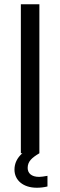

<svg xmlns="http://www.w3.org/2000/svg" viewBox="-20 -720 283 902"><path d="M164 111C127 111 110 93 110 69C110 38 130 21 165 0V-700H78V0H85C60 22 48 48 48 77C48 126 88 162 153 162C170 162 187 160 203 156V106C186 109 173 111 164 111Z"/></svg>

Font: Be Vietnam
Style: Regular
Weight: 400
Designer: Gabriel Lam
Foundry: TypeRant
Version: Version 4.000